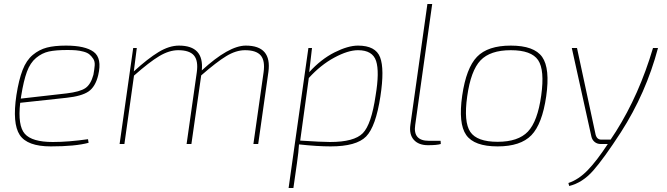

<svg xmlns="http://www.w3.org/2000/svg" viewBox="-20 -720 3334 960"><path d="M420 -24 423 -6Q356 12 234 12Q116 12 78.5 -45.5Q41 -103 62 -244Q74 -321 93 -370Q112 -419 144 -445.5Q176 -472 214 -482Q252 -492 310 -492Q406 -492 448.5 -460.5Q491 -429 471 -344Q457 -286 422.5 -262.5Q388 -239 312 -231L81 -206Q68 -92 104 -51Q140 -10 244 -10Q322 -10 420 -24ZM84 -227 313 -253Q380 -261 407 -279.5Q434 -298 447 -346Q452 -373 453.5 -393Q455 -413 446 -426.5Q437 -440 426.5 -448.5Q416 -457 397 -462Q378 -467 360 -468.5Q342 -470 317 -470Q259 -470 224.5 -462.5Q190 -455 160.5 -430.5Q131 -406 114.5 -361Q98 -316 86 -241Z M664 -480 649 -363Q719 -427 772.5 -459.5Q826 -492 875 -492Q1001 -492 989 -368Q1124 -492 1209 -492Q1340 -492 1322 -360L1271 0H1247L1298 -359Q1306 -417 1283.5 -443Q1261 -469 1205 -469Q1160 -469 1111.5 -439.5Q1063 -410 986 -343L937 0H913L964 -359Q972 -417 949.5 -443Q927 -469 871 -469Q826 -469 776.5 -439.5Q727 -410 650 -342L602 0H578L646 -480Z M1540 -480 1526 -359Q1585 -424 1652.5 -458Q1720 -492 1770 -492Q1858 -492 1880.5 -433.5Q1903 -375 1882 -238Q1859 -87 1810.5 -37.5Q1762 12 1633 12Q1567 12 1475 2Q1473 39 1465 94L1447 220H1423L1454 0L1522 -480ZM1524 -330 1481 -17Q1590 -10 1630 -10Q1751 -10 1794 -54Q1837 -98 1858 -242Q1878 -361 1860.5 -415Q1843 -469 1770 -469Q1720 -469 1651.5 -432Q1583 -395 1524 -330Z M2141 -700 2056 -95Q2044 -16 2124 -16H2183L2184 0Q2165 6 2120 6Q2073 6 2049 -21Q2025 -48 2032 -96L2117 -700Z M2534 -492Q2651 -492 2691 -435Q2731 -378 2711 -238Q2691 -100 2637 -44Q2583 12 2468 12Q2351 12 2311 -45Q2271 -102 2291 -242Q2311 -380 2365 -436Q2419 -492 2534 -492ZM2316 -238Q2298 -110 2331.5 -60.5Q2365 -11 2468 -11Q2571 -11 2619.5 -62Q2668 -113 2686 -242Q2704 -370 2670.5 -419.5Q2637 -469 2534 -469Q2431 -469 2382.5 -418Q2334 -367 2316 -238Z M3245 -480H3270Q3210 -254 3084 -58Q2999 73 2945.5 133.5Q2892 194 2826 210L2822 195Q2873 178 2918.5 131Q2964 84 3019 0H2983Q2966 0 2953.5 -10Q2941 -20 2937 -37L2839 -480H2865L2958 -47Q2965 -20 2990 -22H3033L3060 -63Q3176 -247 3245 -480Z"/></svg>

Font: Exo 2.0 Thin
Style: Italic
Weight: 250
Italic angle: -8°
Designer: Natanael Gama
Version: Version 1.001;PS 001.001;hotconv 1.0.70;makeotf.lib2.5.58329